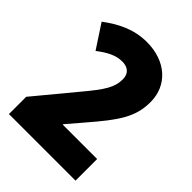

<svg xmlns="http://www.w3.org/2000/svg" viewBox="-208 -830 936 936"><g transform="rotate(45 259.5 -362.0)"><path d="M481 0V-149H244V-152L310 -229C427 -364 469 -428 469 -530C469 -644 381 -724 250 -724C158 -724 88 -686 23 -638L103 -516C147 -550 187 -572 232 -572C267 -572 295 -555 295 -512C295 -457 269 -416 191 -323L22 -119V0Z"/></g></svg>

Font: Noto Sans Sinhala UI Condensed Black
Style: Regular
Weight: 900
Width: 3
Designer: Jelle Bosma - Monotype Design Team
Foundry: Monotype Imaging Inc.
Version: Version 2.006